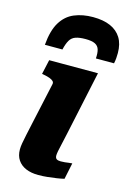

<svg xmlns="http://www.w3.org/2000/svg" viewBox="-121 -854 625 920"><g transform="rotate(15 191.0 -394.5)"><path d="M223 -794Q172 -794 131 -777Q90 -760 65 -719Q40 -678 34 -606H121Q128 -636 138 -653Q148 -670 166.5 -676.5Q185 -683 216 -683Q247 -683 263 -675Q279 -667 284 -650Q289 -633 287 -606H377Q380 -620 381 -632.5Q382 -645 382 -658Q382 -703 363.5 -733Q345 -763 310 -778.5Q275 -794 223 -794ZM164 5Q129 5 103 -6Q77 -17 62.5 -38.5Q48 -60 48 -91Q48 -105 51 -122Q54 -139 59.5 -165Q65 -191 74 -232L118 -433Q120 -442 114 -448Q108 -454 96 -458.5Q84 -463 67 -466L57 -468L73 -540H315L247 -222Q240 -188 234.5 -165.5Q229 -143 226.5 -129Q224 -115 224 -108Q224 -96 230.5 -91Q237 -86 251 -86Q262 -86 272 -87Q282 -88 291.5 -89.5Q301 -91 308 -91L291 -10Q274 -6 254 -3Q234 0 211 2.5Q188 5 164 5Z"/></g></svg>

Font: Roboto Serif
Style: Bold Italic
Weight: 700
Italic angle: -10°
Designer: Greg Gazdowicz
Foundry: Commercial Type
Version: Version 1.008